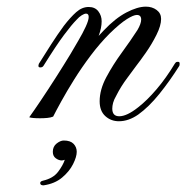

<svg xmlns="http://www.w3.org/2000/svg" viewBox="-20 -351 561 578"><path d="M338 14Q314 14 297 -1.5Q280 -17 280 -46Q280 -81 300 -118.5Q320 -156 347 -193Q374 -230 394 -261Q405 -280 405 -292Q405 -306 392 -306Q382 -306 362 -293.5Q342 -281 311 -251Q281 -221 253.5 -184.5Q226 -148 203.5 -112Q181 -76 164.5 -46Q148 -16 140 0Q133 3 122.5 4Q112 5 101 5Q76 5 68 2Q81 -16 102.5 -48Q124 -80 148 -117.5Q172 -155 192 -188Q203 -207 216 -229Q229 -251 238 -270.5Q247 -290 247 -300Q247 -310 239 -310Q234 -310 226 -305Q218 -300 211 -292Q196 -277 172.5 -245.5Q149 -214 111 -153Q108 -148 101 -148Q93 -148 97 -159Q115 -188 134 -217.5Q153 -247 172 -273Q192 -299 209.5 -314.5Q227 -330 247 -330Q266 -330 276 -317Q286 -304 286 -287Q286 -267 277 -243Q281 -247 284.5 -251Q288 -255 292 -259Q327 -296 360.5 -313.5Q394 -331 419 -331Q438 -331 451.5 -321Q465 -311 465 -294Q465 -274 451 -246Q437 -218 419.5 -193Q402 -168 391 -154Q384 -144 364 -117.5Q344 -91 330 -63Q323 -51 320.5 -41.5Q318 -32 318 -24Q318 -1 339 -1Q362 -1 396 -28Q423 -49 451.5 -82.5Q480 -116 506 -159Q509 -164 512 -164.5Q515 -165 516 -165Q523 -165 520 -153Q491 -107 459.5 -68Q428 -29 396 -6Q367 14 338 14ZM111 207Q101 207 101 200Q101 195 109 193Q140 186 155 166Q170 146 175 130Q169 132 166 132Q157 132 148 125.5Q139 119 139 106Q139 90 150.5 81Q162 72 172 72Q192 72 201.5 82Q211 92 211 106Q211 121 200 143Q189 165 167 183.5Q145 202 111 207Z"/></svg>

Font: Fleur De Leah
Style: Regular
Weight: 400
Designer: Robert E. Leuschke
Foundry: Robert E. Leuschke
Version: Version 1.010; ttfautohint (v1.8.3)